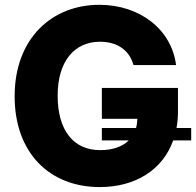

<svg xmlns="http://www.w3.org/2000/svg" viewBox="-20 -757 804 787"><path d="M389.2 9.8C533.7 9.8 646.5 -59.6 689.9 -181.6H763.7V-232.4H703.6C707.5 -253.9 709.5 -276.9 709.5 -300.8V-396.5H397.5V-270H543C542.5 -256.8 541 -244.1 537.6 -232.4H397.5V-181.6H507.8C481.9 -155.8 442.4 -141.6 390.6 -141.6C280.8 -141.6 216.3 -223.1 216.3 -364.7C216.3 -505.4 284.2 -585.9 390.1 -585.9C461.9 -585.9 510.7 -550.3 527.3 -490.2H701.7C683.6 -635.3 554.2 -737.3 387.2 -737.3C193.4 -737.3 40 -600.1 40 -362.3C40 -132.3 181.2 9.8 389.2 9.8Z"/></svg>

Font: Inter ExtraBold
Style: Regular
Weight: 800
Designer: Rasmus Andersson
Foundry: rsms
Version: Version 4.001;git-9221beed3